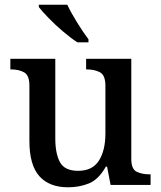

<svg xmlns="http://www.w3.org/2000/svg" viewBox="-20 -786 684 816"><path d="M269 10Q190 10 147.5 -37Q105 -84 105 -187V-422Q105 -466 82.5 -478.5Q60 -491 27 -491H24V-536H215V-198Q215 -133 235 -96.5Q255 -60 312 -60Q373 -60 400.5 -103.5Q428 -147 428 -219V-421Q428 -467 404.5 -479Q381 -491 349 -491H346V-536H538V-111Q538 -67 561 -56Q584 -45 616 -45H620V0H450L435 -78H430Q399 -23 358 -6.5Q317 10 269 10ZM309 -606Q281 -624 247.5 -652.5Q214 -681 186 -710Q158 -739 145 -756V-766H266Q282 -732 308 -690Q334 -648 356 -619V-606Z"/></svg>

Font: Noto Serif Bengali Medium
Style: Regular
Weight: 500
Designer: Juan Bruce, Universal Thirst, Indian Type Foundry and the Monotype Design Team.
Foundry: Monotype Imaging Inc.
Version: Version 2.003; ttfautohint (v1.8.4.7-5d5b)